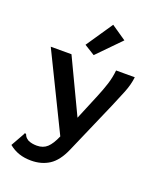

<svg xmlns="http://www.w3.org/2000/svg" viewBox="-157 -803 915 1080"><g transform="rotate(20 300.0 -263.0)"><path d="M158 175Q118 175 85.5 164Q53 153 25 130L70 50L74 41L82 45Q85 53 89.5 59.5Q94 66 108 75Q130 85 160 85Q198 85 222 62.5Q246 40 267 -9L44 -465H168L322 -141L386 -295Q404 -338 417.5 -380Q431 -422 435 -465H547Q542 -420 522 -370Q502 -320 482 -274L344 43Q312 116 266 145.5Q220 175 158 175ZM287 -503 224 -542 332 -701 421 -640Z"/></g></svg>

Font: Inconsolata Expanded Bold
Style: Regular
Weight: 700
Width: 7
Monospace: yes
Designer: Raph Levien, Cyreal, Brenton Simpson
Foundry: Raph Levien, Cyreal, Google
Version: Version 3.001; ttfautohint (v1.8.2.53-6de2)